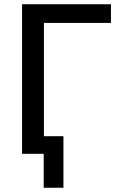

<svg xmlns="http://www.w3.org/2000/svg" viewBox="-20 -725 565 905"><path d="M186 160V0H90V-83H279V160ZM84 0V-705H503V-617H187V0Z"/></svg>

Font: Nunito Sans 10pt SemiCondensed SemiBold
Style: Regular
Weight: 600
Width: 4
Designer: Vernon Adams
Foundry: Vernon Adams
Version: Version 3.101;gftools[0.9.27]